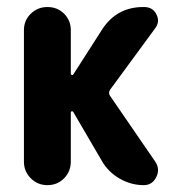

<svg xmlns="http://www.w3.org/2000/svg" viewBox="-20 -540 540 560"><path d="M300.8 -260.7 433.6 -67.4Q447.3 -45.9 435.5 -22.9Q423.8 0 399.4 0Q362.3 0 329.1 -19Q295.9 -38.1 277.3 -70.3L193.4 -213.9Q189.5 -217.8 186.5 -212.9V-68.4Q186.5 -40 167 -20Q147.5 0 118.2 0Q89.8 0 69.8 -20Q49.8 -40 49.8 -68.4V-452.1Q49.8 -480.5 69.8 -500Q89.8 -519.5 118.2 -519.5Q147.5 -519.5 167 -500Q186.5 -480.5 186.5 -452.1V-324.2Q186.5 -322.3 189.5 -321.3Q192.4 -320.3 193.4 -322.3L277.3 -453.1Q320.3 -520.5 400.4 -519.5Q425.8 -519.5 436.5 -497.6Q447.3 -475.6 431.6 -456.1L301.8 -279.3Q294.9 -269.5 300.8 -260.7Z"/></svg>

Font: Rounded-X Mgen+ 2m bold
Style: Bold
Weight: 700
Designer: [Source Han Sans]
Ryoko NISHIZUKA  (kana & ideographs); Paul D. Hunt (Latin, Greek & Cyrillic); Wenlong ZHANG  (bopomofo
Version: Version 1.059.20150602